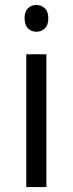

<svg xmlns="http://www.w3.org/2000/svg" viewBox="-20 -754 293 774"><path d="M92.8 -639.6Q79.1 -653.3 79.1 -680.7Q79.1 -708 92.8 -720.9Q106.4 -733.9 126.5 -733.9Q146.5 -733.9 160.6 -720.7Q174.8 -707.5 174.8 -680.2Q174.8 -652.8 160.6 -639.4Q146.5 -626 126.5 -626Q106.4 -626 92.8 -639.6ZM167 0H85.9V-535.2H167Z"/></svg>

Font: OpenSans-Regular
Style: Regular
Weight: 400
Foundry: Ascender Corporation
Version: Version 1.10